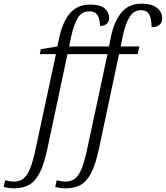

<svg xmlns="http://www.w3.org/2000/svg" viewBox="-157 -790 907 1050"><path d="M-81 240Q-96 240 -111.5 237.5Q-127 235 -137 232L-129 196Q-120 198 -107 200.5Q-94 203 -82 203Q-51 203 -30 187.5Q-9 172 7 133Q23 94 38 24L149 -494H61L66 -521L157 -536L167 -584Q186 -672 226.5 -718.5Q267 -765 336 -765Q392 -765 416 -743.5Q440 -722 440 -693Q440 -672 427 -660Q414 -648 390 -648Q390 -682 377.5 -705Q365 -728 331 -728Q291 -728 269.5 -694Q248 -660 232 -589L221 -536H439L450 -590Q466 -670 506 -720Q546 -770 617 -770Q673 -770 701.5 -747Q730 -724 730 -690Q730 -666 714.5 -653.5Q699 -641 672 -641Q672 -684 660 -709Q648 -734 614 -734Q574 -734 551 -696Q528 -658 515 -595L503 -536H605L596 -494H494L384 24Q366 109 341.5 156Q317 203 283 221.5Q249 240 201 240Q186 240 170.5 237.5Q155 235 145 232L153 196Q162 198 175.5 200.5Q189 203 200 203Q231 203 252 187.5Q273 172 289 133Q305 94 320 24L431 -494H212L102 24Q84 109 59.5 156Q35 203 1 221.5Q-33 240 -81 240Z"/></svg>

Font: Noto Serif Light
Style: Italic
Weight: 300
Italic angle: -12°
Designer: Monotype Design Team
Foundry: Monotype Imaging Inc.
Version: Version 2.013